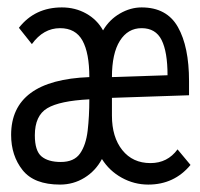

<svg xmlns="http://www.w3.org/2000/svg" viewBox="-20 -487 540 518"><path d="M142 11Q72 11 41 -28Q10 -67 10 -123Q10 -271 221 -279Q221 -344 202.5 -377.5Q184 -411 142 -411Q97 -411 66 -368L31 -412Q74 -467 147 -467Q183 -467 212.5 -450.5Q242 -434 258 -405Q275 -434 303.5 -450.5Q332 -467 362 -467Q430 -467 460 -414Q490 -361 490 -268V-230L282 -223V-175Q282 -117 310 -82Q338 -47 386 -47Q432 -47 459 -84L494 -42Q450 11 380 11Q342 11 308.5 -7.5Q275 -26 255 -58Q238 -26 208 -7.5Q178 11 142 11ZM282 -279 432 -284Q432 -347 416 -379Q400 -411 362 -411Q325 -411 303.5 -377Q282 -343 282 -279ZM144 -50Q180 -50 196 -73Q212 -96 216.5 -134.5Q221 -173 221 -219Q141 -215 107.5 -195Q74 -175 74 -122Q74 -80 92 -65Q110 -50 144 -50Z"/></svg>

Font: Inconsolata Nerd Font Mono
Style: Regular
Weight: 400
Monospace: yes
Designer: Raph Levien, Cyreal, Brenton Simpson
Foundry: Raph Levien, Cyreal, Google
Version: Version 3.000; ttfautohint (v1.8.3);Nerd Fonts 3.0.2